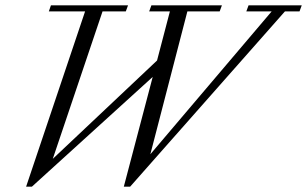

<svg xmlns="http://www.w3.org/2000/svg" viewBox="-20 -683 1142 714"><path d="M77.1 11.2 296.4 -640.6H161.6L169.4 -663.1H456.1L447.8 -640.6H361.3L176.3 -92.3L564 -458L611.8 -640.6H534.7L543 -663.1H805.2L796.9 -640.6H676.8L539.1 -109.4L990.2 -640.6H896L904.3 -663.1H1102.1L1093.8 -640.6H1039.6L463.9 11.2H440.4L547.9 -397L98.6 11.2Z"/></svg>

Font: Elstob Light
Style: Italic
Weight: 300
Italic angle: -20°
Designer: Peter S. Baker
Version: Version 1.015